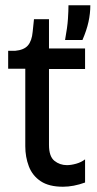

<svg xmlns="http://www.w3.org/2000/svg" viewBox="-20 -700 369 729"><path d="M219 9Q166 9 134.5 -12Q103 -33 89.5 -68.5Q76 -104 76 -145V-439H11V-507H37Q71 -510 86 -527.5Q101 -545 104 -579L109 -627H166V-516H303V-438H166V-150Q166 -106 186.5 -89.5Q207 -73 234 -73Q250 -73 269.5 -78.5Q289 -84 303 -95V-7Q259 9 219 9ZM227 -548Q236 -597 238 -628.5Q240 -660 240 -680H323Q323 -649 316 -617Q309 -585 293 -548Z"/></svg>

Font: Bricolage Grotesque 48pt
Style: Regular
Weight: 400
Designer: Mathieu Triay
Foundry: Atelier Triay
Version: Version 1.000; ttfautohint (v1.8.4.7-5d5b);gftools[0.9.32]